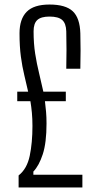

<svg xmlns="http://www.w3.org/2000/svg" viewBox="-20 -826 439 846"><path d="M62 0V-53Q99 -82 111 -139.5Q123 -197 123 -271Q123 -302 120.5 -329Q118 -356 114 -380H56V-422H104Q96 -458 87 -495Q78 -532 72 -576.5Q66 -621 66 -679Q66 -742 97.5 -774Q129 -806 198 -806Q269 -806 300.5 -776.5Q332 -747 334 -679Q335 -642 335 -604.5Q335 -567 334 -523H272Q273 -559 273 -605.5Q273 -652 272 -688Q271 -723 254 -738Q237 -753 198 -753Q161 -753 144.5 -738Q128 -723 128 -688Q128 -634 135 -589.5Q142 -545 152 -504.5Q162 -464 171 -422H270V-380H178Q181 -357 183 -333Q185 -309 185 -282Q185 -197 168.5 -146.5Q152 -96 127 -70V-56H343V0Z"/></svg>

Font: Big Shoulders Text Light
Style: Regular
Weight: 300
Designer: Patric King
Foundry: XO Type Co
Version: Version 1.000; ttfautohint (v1.8.2)